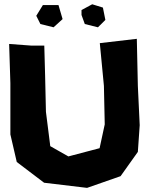

<svg xmlns="http://www.w3.org/2000/svg" viewBox="-20 -868 712 912"><path d="M23.4 -659.2 29.3 -472.7V-229.5L59.6 -98.6L189.5 0L393.6 24.4L552.7 -31.2L634.8 -146.5L643.6 -273.4L634.8 -460L629.9 -683.6L454.1 -663.1L473.6 -460L477.5 -277.3L453.1 -164.1L304.7 -125L218.8 -173.8L198.2 -336.9L194.3 -507.8L190.4 -651.4H128.9ZM152.3 -793 171.9 -753.9 234.4 -738.3 277.3 -777.3 257.8 -843.8H183.6ZM367.2 -796.9 382.8 -753.9 445.3 -738.3 480.5 -773.4 468.8 -832 418 -847.7 367.2 -820.3Z"/></svg>

Font: MaokenAssortedSans-TC
Style: Regular
Weight: 500
Version: Version 0.83